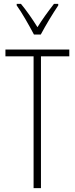

<svg xmlns="http://www.w3.org/2000/svg" viewBox="-20 -969 385 989"><path d="M155 -791H190C215 -838 251 -898 280 -941V-949H258C224 -905 200 -872 173 -829C147 -871 114 -918 88 -949H66V-941C91 -907 129 -840 155 -791ZM191 0V-679H337V-714H8V-679H153V0Z"/></svg>

Font: Noto Sans Sinhala UI ExtraCondensed ExtraLight
Style: Regular
Weight: 200
Width: 2
Designer: Jelle Bosma - Monotype Design Team
Foundry: Monotype Imaging Inc.
Version: Version 2.006